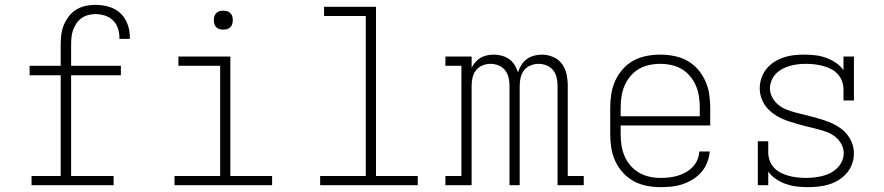

<svg xmlns="http://www.w3.org/2000/svg" viewBox="-20 -763 3640 791"><path d="M110 0V-38H230V-453H102V-492H230V-579Q230 -600 232.5 -620.5Q235 -641 243 -660Q251 -679 263.5 -695.5Q276 -712 293.5 -723Q311 -734 331.5 -738.5Q352 -743 373 -743Q400 -743 427.5 -735.5Q455 -728 475 -709.5Q495 -691 505 -664.5Q515 -638 515 -610Q515 -608 515 -606Q515 -604 515 -603H472Q472 -604 472 -605.5Q472 -607 472 -608Q472 -628 465.5 -647Q459 -666 445 -679.5Q431 -693 411.5 -699Q392 -705 373 -705Q358 -705 343 -701Q328 -697 315.5 -688Q303 -679 294.5 -666Q286 -653 281 -639Q276 -625 274.5 -609.5Q273 -594 273 -579V-492H478V-453H273V-38H448V0Z M699 0V-38H887V-492H715V-530H929V-38H1101V0ZM900 -641Q892 -641 884.5 -643Q877 -645 871 -651Q865 -657 863 -664.5Q861 -672 861 -680Q861 -688 863 -695.5Q865 -703 871 -709Q877 -715 884.5 -717Q892 -719 900 -719Q908 -719 915.5 -717Q923 -715 929 -709Q935 -703 937 -695.5Q939 -688 939 -680Q939 -672 937 -664.5Q935 -657 929 -651Q923 -645 915.5 -643Q908 -641 900 -641Z M1299 0V-38H1487V-697H1315V-735H1529V-38H1701V0Z M1815 0V-38H1881V-492H1815V-530H1923V-484Q1929 -496 1938.5 -507Q1948 -518 1960 -525Q1972 -532 1986 -535Q2000 -538 2014 -538Q2031 -538 2047.5 -533.5Q2064 -529 2077.5 -519.5Q2091 -510 2100 -495.5Q2109 -481 2114 -465Q2119 -481 2128 -495.5Q2137 -510 2150 -519.5Q2163 -529 2179.5 -533.5Q2196 -538 2212 -538Q2236 -538 2258.5 -528.5Q2281 -519 2295 -500Q2309 -481 2314 -457.5Q2319 -434 2319 -411V-38H2385V0H2277V-411Q2277 -427 2273 -444Q2269 -461 2258.5 -474Q2248 -487 2232 -493.5Q2216 -500 2199 -500Q2182 -500 2166 -493.5Q2150 -487 2139.5 -474Q2129 -461 2125 -444Q2121 -427 2121 -411V0H2079V-411Q2079 -427 2075 -444Q2071 -461 2060.5 -474Q2050 -487 2034 -493.5Q2018 -500 2001 -500Q1984 -500 1968 -493.5Q1952 -487 1941.5 -474Q1931 -461 1927 -444Q1923 -427 1923 -411V0Z M2702 8Q2673 8 2644.5 2.5Q2616 -3 2591 -16.5Q2566 -30 2546.5 -51.5Q2527 -73 2515 -99Q2503 -125 2498.5 -153Q2494 -181 2494 -210V-320Q2494 -348 2498.5 -376.5Q2503 -405 2515 -431Q2527 -457 2546 -478.5Q2565 -500 2590 -513.5Q2615 -527 2643.5 -532.5Q2672 -538 2700 -538Q2728 -538 2756.5 -532.5Q2785 -527 2810 -513.5Q2835 -500 2854 -478.5Q2873 -457 2885 -431Q2897 -405 2901.5 -376.5Q2906 -348 2906 -320V-246H2537V-210Q2537 -187 2540.5 -164Q2544 -141 2553 -120Q2562 -99 2577.5 -81Q2593 -63 2613 -51.5Q2633 -40 2655.5 -35Q2678 -30 2702 -30Q2719 -30 2737 -32Q2755 -34 2772 -39Q2789 -44 2805 -53Q2821 -62 2833.5 -75Q2846 -88 2853 -104.5Q2860 -121 2861 -139H2904Q2902 -116 2893.5 -94Q2885 -72 2870 -54.5Q2855 -37 2835 -24.5Q2815 -12 2793 -4.5Q2771 3 2748 5.5Q2725 8 2702 8ZM2863 -284V-320Q2863 -343 2859.5 -366Q2856 -389 2847 -410Q2838 -431 2823 -449Q2808 -467 2788.5 -478.5Q2769 -490 2746 -495Q2723 -500 2700 -500Q2677 -500 2654 -495Q2631 -490 2611.5 -478.5Q2592 -467 2577 -449Q2562 -431 2553 -410Q2544 -389 2540.5 -366Q2537 -343 2537 -320V-284Z M3309 8Q3286 8 3263.5 5.5Q3241 3 3219 -4.5Q3197 -12 3177.5 -25Q3158 -38 3145 -56V0H3102V-181H3145V-136Q3145 -118 3151 -101.5Q3157 -85 3169 -72Q3181 -59 3197 -51Q3213 -43 3230 -38.5Q3247 -34 3264.5 -32Q3282 -30 3300 -30Q3317 -30 3334.5 -32Q3352 -34 3368.5 -38Q3385 -42 3400.5 -50Q3416 -58 3428.5 -70Q3441 -82 3448.5 -98Q3456 -114 3456 -132Q3456 -152 3446 -170Q3436 -188 3420.5 -200Q3405 -212 3386.5 -219Q3368 -226 3348.5 -231Q3329 -236 3310 -240.5Q3291 -245 3271.5 -250.5Q3252 -256 3233 -262Q3214 -268 3196.5 -276.5Q3179 -285 3163 -297Q3147 -309 3135 -325Q3123 -341 3116.5 -360Q3110 -379 3110 -399Q3110 -421 3117 -441.5Q3124 -462 3137.5 -479Q3151 -496 3169 -507.5Q3187 -519 3207.5 -526Q3228 -533 3249 -535.5Q3270 -538 3292 -538Q3314 -538 3337 -535.5Q3360 -533 3381.5 -525.5Q3403 -518 3422.5 -505Q3442 -492 3455 -474V-530H3498V-349H3455V-394Q3455 -412 3449 -428.5Q3443 -445 3431 -458Q3419 -471 3403 -479Q3387 -487 3370 -491.5Q3353 -496 3335.5 -498Q3318 -500 3301 -500Q3301 -500 3301 -500Q3301 -500 3300 -500Q3283 -500 3266.5 -498Q3250 -496 3234 -491.5Q3218 -487 3203 -479Q3188 -471 3176.5 -459Q3165 -447 3158.5 -431Q3152 -415 3152 -399Q3152 -379 3162 -361Q3172 -343 3187.5 -330.5Q3203 -318 3221.5 -311Q3240 -304 3259 -299Q3278 -294 3297.5 -289.5Q3317 -285 3336 -279.5Q3355 -274 3374 -268Q3393 -262 3411 -253.5Q3429 -245 3445 -233Q3461 -221 3473 -205Q3485 -189 3491.5 -170Q3498 -151 3498 -131Q3498 -109 3490.5 -88Q3483 -67 3469 -50.5Q3455 -34 3436 -22Q3417 -10 3396 -3.5Q3375 3 3353 5.5Q3331 8 3309 8Z"/></svg>

Font: Iosevka Slab XLtEx
Style: Regular
Weight: 200
Width: 7
Monospace: yes
Designer: Belleve Invis
Foundry: Belleve Invis
Version: Version 11.1.0; ttfautohint (v1.8.3)